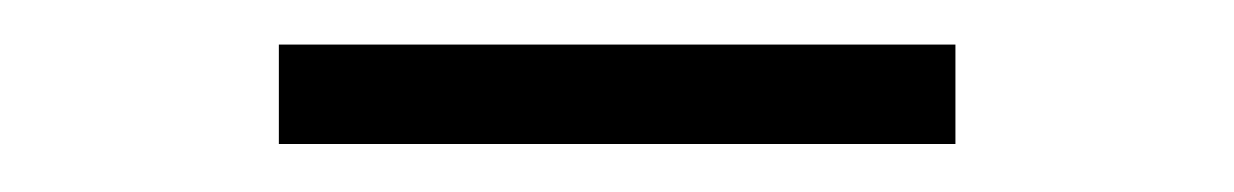

<svg xmlns="http://www.w3.org/2000/svg" viewBox="-20 -692 540 84"><path d="M102 -629V-672.5H398V-629Z"/></svg>

Font: Newsreader Display SemiBold
Style: Regular
Weight: 600
Designer: Hugues Gentile
Foundry: Production Type
Version: Version 1.001